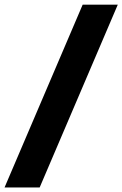

<svg xmlns="http://www.w3.org/2000/svg" viewBox="-32 -696 536 842"><path d="M142 126H-12L330.5 -675.5H484.5Z"/></svg>

Font: Anek Devanagari Medium ExtraBold
Style: Regular
Weight: 800
Version: Version 1.003